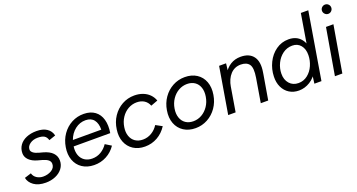

<svg xmlns="http://www.w3.org/2000/svg" viewBox="-45 -1326 3611 1944"><g transform="rotate(-20 1761.0 -354.0)"><path d="M17.5 -106.3 89.7 -129Q99.2 -94.2 129.4 -74.8Q159.7 -55.3 197.8 -55.3Q249 -55.3 288 -79.2Q327 -103.2 327 -145.5Q327 -170.8 306.7 -187.7Q286.3 -204.5 243.7 -216.5L198 -229Q141.3 -244.7 109.9 -276.1Q78.5 -307.5 78.5 -348.7Q78.5 -397.5 104.8 -434.7Q131.2 -471.8 179 -491.9Q226.8 -512 288.5 -512Q356.7 -512 398.7 -483.7Q440.7 -455.3 452.2 -405.3L380.8 -380.7Q371 -415.7 346.9 -430.1Q322.8 -444.5 277 -444.5Q227.7 -444.5 193.2 -419.8Q158.7 -395 158.7 -358.5Q158.7 -340.2 178.7 -323.8Q198.7 -307.5 237.3 -297.2L278.2 -286.3Q345.5 -268 378.2 -233.3Q410.8 -198.7 410.8 -150.8Q410.8 -103.5 382.8 -66.2Q354.7 -29 306.8 -8.5Q259 12 202.5 12Q122.3 12 74.4 -22.3Q26.5 -56.7 17.5 -106.3Z M512.3 -257Q524.5 -332.3 565.2 -390.5Q605.8 -448.7 666.6 -480.8Q727.3 -512.8 798.2 -511.8Q870.3 -510.7 916.8 -476.2Q963.2 -441.8 980.5 -380Q997.8 -318.2 984.2 -236.7H590Q582.7 -183.8 597.2 -143Q611.8 -102.2 645.2 -79.6Q678.7 -57 725.5 -56.7Q778.5 -56.2 821.7 -82.2Q864.8 -108.2 893.2 -151.2L957.2 -111.7Q917.7 -52.3 855.8 -19.6Q794 13.2 721.8 12Q648.5 10.8 596.4 -23.8Q544.3 -58.5 521.8 -119.3Q499.3 -180.2 512.3 -257ZM792.8 -445.3Q730.7 -445.8 679.8 -406.5Q629 -367.2 605 -300.8H911Q912 -368 882.2 -406.4Q852.5 -444.8 792.8 -445.3Z M1058.7 -248.3Q1068.7 -325.2 1108.7 -385Q1148.7 -444.8 1209.4 -478.4Q1270.2 -512 1341.7 -512Q1391.3 -512 1432.8 -496.3Q1474.2 -480.7 1503 -451.5Q1531.8 -422.3 1545 -383.7L1469.8 -355.7Q1454.8 -395.3 1421.4 -416.8Q1388 -438.2 1340.8 -438.2Q1291.2 -438.2 1247.9 -413.5Q1204.7 -388.8 1175.6 -344.8Q1146.5 -300.8 1138.2 -244.7Q1129.8 -191.8 1144.3 -150Q1158.8 -108.2 1192.7 -85Q1226.5 -61.8 1275 -61.8Q1325.3 -61.8 1368.8 -87.8Q1412.2 -113.8 1439.8 -158L1507.8 -121Q1467 -57.3 1405.5 -22.7Q1344 12 1271 12Q1198.5 12 1146.6 -21.8Q1094.7 -55.5 1071.2 -114.8Q1047.8 -174 1058.7 -248.3Z M1602.3 -257Q1614.3 -331.3 1654.7 -389.2Q1695 -447 1755.1 -479.5Q1815.2 -512 1885.3 -512Q1959.5 -512 2012.7 -477.7Q2065.8 -443.3 2088.7 -382.2Q2111.5 -321 2098.3 -243Q2086.3 -168.7 2046 -110.8Q2005.7 -53 1945.7 -20.5Q1885.7 12 1816.3 12Q1742.3 12 1689.1 -22.3Q1635.8 -56.7 1612.5 -117.9Q1589.2 -179.2 1602.3 -257ZM2019.3 -252.2Q2028.5 -306.5 2014.4 -349.1Q2000.3 -391.7 1966.2 -415.1Q1932.2 -438.5 1883.7 -438.5Q1834.8 -438.5 1791.9 -414.2Q1749 -389.8 1719.7 -346.5Q1690.3 -303.2 1681.3 -247.8Q1672.2 -193.5 1686.7 -150.8Q1701.2 -108.2 1735.3 -84.8Q1769.5 -61.5 1818 -61.5Q1866.8 -61.5 1909.2 -85.8Q1951.7 -110.2 1981 -153.5Q2010.3 -196.8 2019.3 -252.2Z M2253 -500H2328L2317 -408L2249 0H2169ZM2563.2 -257.7 2644.8 -262.7 2600.2 0H2520.2ZM2462.8 -437.2Q2395.7 -437.5 2350.8 -389.7Q2305.8 -341.8 2291.3 -256.8L2252.3 -260.2Q2266.2 -339.7 2297.8 -396Q2329.5 -452.3 2377.6 -482.2Q2425.7 -512 2487 -512Q2580.7 -512 2623.9 -454Q2667.2 -396 2648.2 -284.3L2644 -257.7H2563.2Q2580.2 -360.5 2553 -398.7Q2525.8 -436.8 2462.8 -437.2Z M3109.8 -93 3213.8 -720H3293.8L3173.8 0H3097.8ZM2737 -207.8Q2739.2 -286.5 2773.5 -356.5Q2807.8 -426.5 2867.9 -469.2Q2928 -512 3003.7 -512Q3090.7 -512 3137.4 -452.8Q3184.2 -393.7 3180.5 -295.5Q3178.3 -198.3 3142.5 -128.8Q3106.7 -59.2 3049.8 -23.6Q2992.8 12 2929.5 12Q2871.2 12 2826.6 -15.8Q2782 -43.7 2758.3 -93.8Q2734.7 -143.8 2737 -207.8ZM3139.8 -293Q3141 -358.7 3107.8 -398.9Q3074.5 -439.2 3017.8 -439.2Q2960.7 -439.2 2915.3 -406.1Q2870 -373 2844.4 -319.7Q2818.8 -266.3 2818.2 -209.5Q2817.2 -143.8 2853.8 -102.2Q2890.3 -60.7 2950.8 -60.7Q3006.3 -60.7 3049.2 -94.6Q3092.2 -128.5 3115.7 -182.3Q3139.2 -236.2 3139.8 -293Z M3404.7 -500H3484.7L3399 0H3319ZM3422.2 -666.3Q3422.2 -687.3 3437.2 -701.8Q3452.2 -716.3 3472.2 -716.3Q3493.2 -716.3 3507.7 -701.8Q3522.2 -687.3 3522.2 -666.3Q3522.2 -646.3 3507.7 -631.3Q3493.2 -616.3 3472.2 -616.3Q3452.2 -616.3 3437.2 -631.3Q3422.2 -646.3 3422.2 -666.3Z"/></g></svg>

Font: Oak Sans Light Italic
Style: Regular
Weight: 400
Italic angle: -9.5°
Foundry: Erik Kennedy, Walven
Version: Version 1.000;Glyphs 3.1.2 (3151)